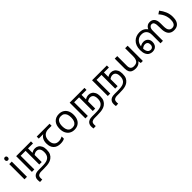

<svg xmlns="http://www.w3.org/2000/svg" viewBox="421 -2598 4781 4781"><g transform="rotate(-45 2811.5 -208.0)"><path d="M173 -536V0H85V-536ZM130 -737Q150 -737 165.5 -723.5Q181 -710 181 -681Q181 -653 165.5 -639Q150 -625 130 -625Q108 -625 93 -639Q78 -653 78 -681Q78 -710 93 -723.5Q108 -737 130 -737Z M815 -362Q866 -362 907.5 -336Q949 -310 974 -259Q999 -208 999 -134Q999 -44 973 8Q947 60 900 94Q868 117 826.5 131Q785 145 731 150.5Q677 156 605 156H530Q488 156 465 162Q442 168 425 179Q409 190 400 210Q391 230 391 263Q391 278 392 291.5Q393 305 394 317L312 321Q309 303 307 281.5Q305 260 305 243Q305 199 321 168.5Q337 138 362 119Q380 106 399.5 98.5Q419 91 444.5 87.5Q470 84 503 84H596Q678 84 729.5 77Q781 70 813 54.5Q845 39 868 14Q888 -8 900.5 -43.5Q913 -79 913 -131Q913 -183 899.5 -218Q886 -253 859.5 -271Q833 -289 794 -289Q766 -289 737.5 -276.5Q709 -264 688 -247L685 -322Q711 -338 743 -350Q775 -362 815 -362ZM346 0V-554H867V-482H692V0H606V-482H432V0Z M1348 10Q1230 10 1165 -57Q1100 -124 1100 -245Q1100 -325 1129 -380.5Q1158 -436 1212 -465H1053V-537H1505V-465H1392Q1298 -465 1244.5 -411.5Q1191 -358 1191 -252Q1191 -165 1234 -114.5Q1277 -64 1357 -64Q1394 -64 1428 -73.5Q1462 -83 1494 -99V-21Q1465 -5 1430 2.5Q1395 10 1348 10Z M2088 -269Q2088 -180 2057.5 -117.5Q2027 -55 1971 -22.5Q1915 10 1838 10Q1767 10 1711.5 -22.5Q1656 -55 1624 -117.5Q1592 -180 1592 -269Q1592 -402 1659 -474Q1726 -546 1841 -546Q1914 -546 1969.5 -513.5Q2025 -481 2056.5 -419.5Q2088 -358 2088 -269ZM1683 -269Q1683 -206 1699.5 -159.5Q1716 -113 1751 -88Q1786 -63 1840 -63Q1894 -63 1929 -88Q1964 -113 1980.5 -159.5Q1997 -206 1997 -269Q1997 -333 1980 -378Q1963 -423 1928.5 -447.5Q1894 -472 1839 -472Q1757 -472 1720 -418Q1683 -364 1683 -269Z M2699 -362Q2750 -362 2791.5 -336Q2833 -310 2858 -259Q2883 -208 2883 -134Q2883 -44 2857 8Q2831 60 2784 94Q2752 117 2710.5 131Q2669 145 2615 150.5Q2561 156 2489 156H2414Q2372 156 2349 162Q2326 168 2309 179Q2293 190 2284 210Q2275 230 2275 263Q2275 278 2276 291.5Q2277 305 2278 317L2196 321Q2193 303 2191 281.5Q2189 260 2189 243Q2189 199 2205 168.5Q2221 138 2246 119Q2264 106 2283.5 98.5Q2303 91 2328.5 87.5Q2354 84 2387 84H2480Q2562 84 2613.5 77Q2665 70 2697 54.5Q2729 39 2752 14Q2772 -8 2784.5 -43.5Q2797 -79 2797 -131Q2797 -183 2783.5 -218Q2770 -253 2743.5 -271Q2717 -289 2678 -289Q2650 -289 2621.5 -276.5Q2593 -264 2572 -247L2569 -322Q2595 -338 2627 -350Q2659 -362 2699 -362ZM2230 0V-554H2751V-482H2576V0H2490V-482H2316V0Z M3488 -362Q3539 -362 3580.5 -336Q3622 -310 3647 -259Q3672 -208 3672 -134Q3672 -44 3646 8Q3620 60 3573 94Q3541 117 3499.5 131Q3458 145 3404 150.5Q3350 156 3278 156H3203Q3161 156 3138 162Q3115 168 3098 179Q3082 190 3073 210Q3064 230 3064 263Q3064 278 3065 291.5Q3066 305 3067 317L2985 321Q2982 303 2980 281.5Q2978 260 2978 243Q2978 199 2994 168.5Q3010 138 3035 119Q3053 106 3072.5 98.5Q3092 91 3117.5 87.5Q3143 84 3176 84H3269Q3351 84 3402.5 77Q3454 70 3486 54.5Q3518 39 3541 14Q3561 -8 3573.5 -43.5Q3586 -79 3586 -131Q3586 -183 3572.5 -218Q3559 -253 3532.5 -271Q3506 -289 3467 -289Q3439 -289 3410.5 -276.5Q3382 -264 3361 -247L3358 -322Q3384 -338 3416 -350Q3448 -362 3488 -362ZM3019 0V-554H3540V-482H3365V0H3279V-482H3105V0Z M4253 -536V0H4181L4168 -71H4164Q4147 -43 4120 -25Q4093 -7 4061 1.5Q4029 10 3994 10Q3930 10 3886.5 -10.5Q3843 -31 3821 -74Q3799 -117 3799 -185V-536H3888V-191Q3888 -127 3917 -95Q3946 -63 4007 -63Q4096 -63 4130.5 -113Q4165 -163 4165 -257V-536Z M4587 12Q4534 12 4490 -14Q4446 -40 4420.5 -96.5Q4395 -153 4395 -242Q4395 -323 4419 -384Q4443 -445 4485 -485.5Q4527 -526 4581.5 -546Q4636 -566 4697 -566Q4749 -566 4790.5 -551.5Q4832 -537 4865.5 -507Q4899 -477 4925 -430L4896 -433Q4905 -468 4926 -498.5Q4947 -529 4979.5 -547.5Q5012 -566 5057 -566Q5094 -566 5123.5 -555Q5153 -544 5175 -521Q5201 -494 5214 -452.5Q5227 -411 5227 -343V-255Q5227 -200 5235 -160.5Q5243 -121 5268 -95Q5283 -79 5304 -70.5Q5325 -62 5353 -62Q5387 -62 5414 -78Q5441 -94 5457 -132Q5473 -170 5473 -237Q5473 -303 5456.5 -359Q5440 -415 5412 -461.5Q5384 -508 5347 -547L5425 -600Q5487 -521 5523.5 -434Q5560 -347 5560 -244Q5560 -159 5535.5 -102Q5511 -45 5464 -16.5Q5417 12 5347 12Q5304 12 5268.5 -0.5Q5233 -13 5207 -38Q5186 -58 5171 -88.5Q5156 -119 5148 -159.5Q5140 -200 5140 -250V-288Q5140 -353 5135.5 -390Q5131 -427 5121 -449Q5111 -473 5093 -483.5Q5075 -494 5052 -494Q5031 -494 5015.5 -485Q5000 -476 4990 -463Q4975 -444 4968 -417.5Q4961 -391 4961 -351V0H4875V-293Q4875 -356 4858 -393.5Q4841 -431 4815 -453Q4787 -476 4758.5 -484Q4730 -492 4693 -492Q4624 -492 4575 -458.5Q4526 -425 4500 -366.5Q4474 -308 4474 -232Q4474 -168 4489.5 -129Q4505 -90 4531.5 -73Q4558 -56 4591 -56Q4617 -56 4636.5 -67.5Q4656 -79 4667 -101Q4678 -123 4678 -155Q4678 -205 4652 -231.5Q4626 -258 4585 -258Q4545 -258 4510 -237Q4475 -216 4446 -184L4431 -248Q4461 -283 4505.5 -305.5Q4550 -328 4599 -328Q4671 -328 4715.5 -284Q4760 -240 4760 -165Q4760 -110 4739 -70Q4718 -30 4679.5 -9Q4641 12 4587 12Z"/></g></svg>

Font: tamil25
Style: Book
Weight: 400
Designer: Jelle Bosma - Monotype Design Team
Foundry: Monotype Imaging Inc.
Version: Version 2.003